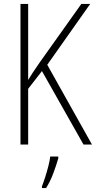

<svg xmlns="http://www.w3.org/2000/svg" viewBox="-20 -734 487 975"><path d="M447 0H404L193 -373L123 -283V0H84V-714H123V-328Q131 -342 146 -364.5Q161 -387 181 -416L393 -714H438L220 -405ZM276 70Q266 105 250.5 146.5Q235 188 214 221H193V212Q200 195 209 167Q218 139 225.5 110Q233 81 235 61H276Z"/></svg>

Font: Noto Sans Arabic Cond ExtLt
Style: Regular
Weight: 200
Width: 3
Designer: Monotype Design Team, Nadine Chahine, Nizar Qandah and Khaled Hosny
Foundry: Monotype Imaging Inc.
Version: Version 2.012; ttfautohint (v1.8.4.7-5d5b)